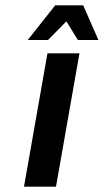

<svg xmlns="http://www.w3.org/2000/svg" viewBox="-20 -700 389 720"><path d="M70 0 158 -500H278L190 0ZM84 -550 187 -680H292L349 -550H272L229 -620L160 -550Z"/></svg>

Font: Cuprum
Style: Bold Italic
Weight: 700
Italic angle: -10°
Designer: Jovanny Lemonad
Foundry: Jovanny Lemonad
Version: Version 3.000